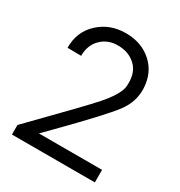

<svg xmlns="http://www.w3.org/2000/svg" viewBox="-178 -885 946 1009"><g transform="rotate(30 295.0 -380.5)"><path d="M41 -58Q310 -332 357 -386Q426 -465 435 -513Q437 -526 437 -542Q437 -609 396.5 -646Q356 -683 295 -684Q232 -686 190.5 -646Q149 -606 149 -540L66 -541Q65 -638 132 -700Q199 -762 298 -761Q391 -760 453 -704Q515 -648 519 -555Q522 -475 470.5 -406.5Q419 -338 221 -137Q182 -97 161 -76H544V0H41Z"/></g></svg>

Font: Oakes Grotesk
Style: Regular
Weight: 400
Designer: Samuel Oakes
Foundry: Samuel Oakes
Version: Version 1.000;PS 001.000;hotconv 1.0.88;makeotf.lib2.5.64775